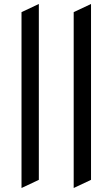

<svg xmlns="http://www.w3.org/2000/svg" viewBox="-20 -742 564 964"><path d="M88 202V-681L175 -722V161ZM350 202V-681L437 -722V161Z"/></svg>

Font: Overpass
Style: Regular
Weight: 400
Designer: Delve Withrington, Dave Bailey, Thomas Jockin
Foundry: Delve Fonts LLC
Version: Version 4.000